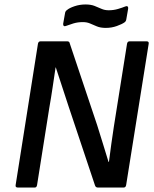

<svg xmlns="http://www.w3.org/2000/svg" viewBox="-20 -840 692 860"><path d="M60 0Q48 0 50 -11L150 -644Q152 -655 162 -655H281Q286 -655 289 -652.5Q292 -650 293 -644L415 -280Q428 -238 441 -196.5Q454 -155 466 -115H468Q473 -155 478.5 -194.5Q484 -234 490 -273L549 -644Q551 -655 561 -655H636Q648 -655 646 -644L545 -11Q543 0 534 0H418Q408 0 405 -11L287 -364Q272 -408 258 -452.5Q244 -497 230 -538H229Q222 -492 215.5 -447.5Q209 -403 201 -358L146 -11Q144 0 136 0ZM454 -715Q430 -715 413.5 -722Q397 -729 383 -735Q369 -741 351 -741Q328 -741 308.5 -735Q289 -729 276 -724Q270 -721 266 -724Q262 -727 263 -734L271 -779Q272 -790 280 -795Q290 -804 313.5 -812Q337 -820 363 -820Q387 -820 403.5 -813.5Q420 -807 434.5 -800.5Q449 -794 467 -794Q489 -794 509 -800Q529 -806 541 -811Q548 -814 551.5 -811Q555 -808 554 -801L546 -755Q545 -745 538 -740Q527 -732 503.5 -723.5Q480 -715 454 -715Z"/></svg>

Font: Sofia Sans SemiBold
Style: Italic
Weight: 600
Italic angle: -9°
Designer: Botio Nikoltchev, Ani Petrova
Foundry: lettersoup
Version: Version 4.100-B